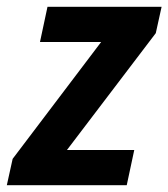

<svg xmlns="http://www.w3.org/2000/svg" viewBox="-49 -542 493 562"><path d="M-29 0 -12 -77 247 -419H68L90 -522H424L407 -445L147 -103H344L322 0Z"/></svg>

Font: Radio Canada Condensed SemiBold
Style: Italic
Weight: 600
Width: 3
Italic angle: -12°
Designer: Charles Daoud, Etienne Aubert Bonn, Alexandre Saumier Demers, Jacques Le Bailly
Foundry: Radio-Canada
Version: Version 2.104; ttfautohint (v1.8.4.7-5d5b);gftools[0.9.28.de